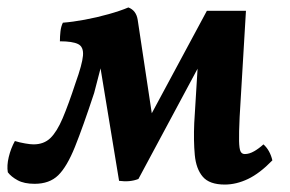

<svg xmlns="http://www.w3.org/2000/svg" viewBox="-32 -487 780 516"><path d="M572 9Q531 9 513 -12Q495 -33 491.5 -70.5Q488 -108 490 -156L502 -352L517 -336L340 -6Q317 3 288 -1L232 -341H248L221 -237Q191 -146 169.5 -92.5Q148 -39 124.5 -16Q101 7 61 7Q33 7 15.5 -2.5Q-2 -12 -11 -24Q-14 -42 -8.5 -65Q-3 -88 8 -108Q21 -104 35.5 -101.5Q50 -99 58 -99Q86 -99 103.5 -116Q121 -133 136.5 -169.5Q152 -206 171 -264Q189 -314 191 -337.5Q193 -361 178 -368.5Q163 -376 129 -376Q129 -389 130.5 -402.5Q132 -416 137 -426Q163 -428 195.5 -434Q228 -440 260 -449Q292 -458 313 -467Q334 -459 338 -434L384 -129L360 -153L524 -458H629L612 -172Q610 -129 610.5 -108Q611 -87 614.5 -80Q618 -73 626 -73Q638 -73 651 -80.5Q664 -88 676 -99Q685 -91 691 -80Q697 -69 700 -56Q666 -21 634.5 -6Q603 9 572 9Z"/></svg>

Font: Vollkorn SemiBold
Style: Italic
Weight: 600
Italic angle: -11°
Designer: Friedrich Althausen
Foundry: Friedrich Althausen
Version: Version 5.000